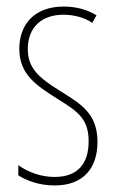

<svg xmlns="http://www.w3.org/2000/svg" viewBox="-20 -557 352 587"><path d="M278 -123C278 -210 228 -239 162 -280C98 -320 65 -349 65 -407C65 -475 109 -512 174 -512C206 -512 240 -503 262 -487L275 -510C249 -527 213 -537 175 -537C82 -537 39 -479 39 -408C39 -330 90 -296 157 -254C216 -217 251 -195 251 -125C251 -56 217 -16 147 -16C105 -16 65 -31 36 -52V-21C59 -6 98 10 147 10C235 10 278 -43 278 -123Z"/></svg>

Font: Noto Sans Sinhala ExtraCondensed Thin
Style: Regular
Weight: 100
Width: 2
Designer: Jelle Bosma - Monotype Design Team
Foundry: Monotype Imaging Inc.
Version: Version 2.006